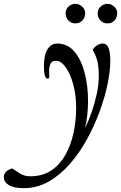

<svg xmlns="http://www.w3.org/2000/svg" viewBox="-211 -677 631 1001"><path d="M324 -450Q347 -450 355.5 -425.5Q364 -401 364 -360Q364 -308 350 -239.5Q336 -171 308.5 -96Q281 -21 242 50Q203 121 152.5 178.5Q102 236 42 270Q-18 304 -87 304Q-139 304 -165 288Q-191 272 -191 247Q-191 214 -148 201Q-128 214 -106 228Q-84 242 -53 242Q10 242 55 212.5Q100 183 129 132Q158 81 172 17.5Q186 -46 186 -113Q186 -182 170.5 -238Q155 -294 131 -327Q107 -360 81 -360Q62 -360 54.5 -348.5Q47 -337 45 -312Q45 -302 45.5 -292Q46 -282 46 -277Q46 -267 37 -267Q18 -267 18 -333Q18 -391 37 -420.5Q56 -450 87 -450Q141 -450 176.5 -408.5Q212 -367 230 -298.5Q248 -230 248 -150Q248 -116 244 -77.5Q240 -39 232 -9Q251 -47 267 -93Q283 -139 293.5 -187.5Q304 -236 304 -281Q304 -328 296.5 -358.5Q289 -389 272 -417Q283 -434 297 -442Q311 -450 324 -450ZM182 -555Q160 -555 145.5 -570.5Q131 -586 131 -608Q131 -629 146.5 -643Q162 -657 182 -657Q202 -657 217.5 -642.5Q233 -628 233 -608Q233 -586 218.5 -570.5Q204 -555 182 -555ZM349 -555Q327 -555 312.5 -570.5Q298 -586 298 -608Q298 -629 314 -643Q330 -657 349 -657Q369 -657 384.5 -642.5Q400 -628 400 -608Q400 -586 386 -570.5Q372 -555 349 -555Z"/></svg>

Font: Sedan
Style: Italic
Weight: 400
Italic angle: -13.8°
Designer: Sebastian Salazar
Foundry: Sebastian Salazar
Version: Version 1.100; ttfautohint (v1.8.4.7-5d5b)